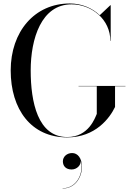

<svg xmlns="http://www.w3.org/2000/svg" viewBox="-20 -780 751 1104"><path d="M431.5 -286V-284H536.5V-125C526.5 -103 490.5 8 366.5 8C197.5 8 156.5 -193 156.5 -375C156.5 -557 217.5 -755 391.5 -755C506.5 -755 614.5 -669 614.5 -545H616.5V-750H614.5L553.5 -692.5C510 -734.5 448.5 -760 381.5 -760C178.5 -760 41.5 -598 41.5 -375C41.5 -152 158.5 10 366.5 10C529.5 10 611.5 -102 641.5 -165V-284H701.5V-286ZM341.5 147.5C341.5 173.5 357.5 194.5 392 194.5C423.5 194.5 445.5 168.5 444.5 145.5C463 217 420.5 302.5 340 302.5V304C412 304 451 239.5 451 179.5C451 129 426.5 100 395 100C364.5 100 341.5 121 341.5 147.5Z"/></svg>

Font: Bodoni* 96pt
Style: Regular
Weight: 400
Version: Version 2.3